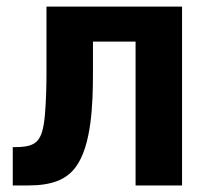

<svg xmlns="http://www.w3.org/2000/svg" viewBox="-20 -567 642 587"><path d="M19 0H65.4C137.7 0 182.6 -17.1 211.4 -56.2C259.8 -121.1 264.2 -248.5 264.2 -343.8V-439.9H394.5V0H536.6V-546.9H122.1V-341.8C122.1 -303.2 120.6 -252 117.2 -214.4C109.4 -132.8 91.3 -117.2 23.9 -117.2H19Z"/></svg>

Font: Hack
Style: Bold
Weight: 700
Monospace: yes
Designer: Christopher Simpkins
Foundry: Christopher Simpkins
Version: Version 2.010